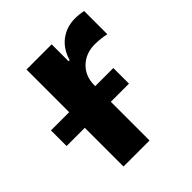

<svg xmlns="http://www.w3.org/2000/svg" viewBox="-198 -658 764 764"><g transform="rotate(-45 183.5 -276.5)"><path d="M62.5 0V-545.9H204.1V-450.7H210Q225.1 -501 260.5 -527.1Q295.9 -553.2 341.8 -553.2Q366.7 -553.2 389.2 -548.3V-417.5Q379.4 -420.4 360.6 -422.6Q341.8 -424.8 325.7 -424.8Q274.9 -424.8 241.9 -393.1Q209 -361.3 209 -310.5V0ZM-40 -217.8V-305.7H311V-217.8Z"/></g></svg>

Font: Inter
Style: Bold
Weight: 700
Designer: Rasmus Andersson
Foundry: rsms
Version: Version 4.001;git-9221beed3